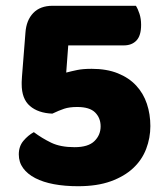

<svg xmlns="http://www.w3.org/2000/svg" viewBox="-20 -628 562 664"><path d="M68 -515Q71 -558 95 -583Q119 -608 162 -608H450Q457 -597 462.5 -580Q468 -563 468 -542Q468 -505 452 -488Q436 -471 408 -471H216L209 -377Q228 -382 247.5 -386Q267 -390 297 -390Q349 -390 387.5 -374.5Q426 -359 451 -332Q476 -305 488 -269Q500 -233 500 -192Q500 -151 485.5 -113Q471 -75 440.5 -46.5Q410 -18 363 -1Q316 16 250 16Q204 16 166.5 9Q129 2 102 -12Q75 -26 60 -46.5Q45 -67 45 -94Q45 -122 61 -141Q77 -160 97 -171Q125 -150 157 -134.5Q189 -119 238 -119Q285 -119 306.5 -140Q328 -161 328 -191Q328 -220 309 -239Q290 -258 247 -258Q220 -258 202 -252Q184 -246 161 -235Q112 -237 83.5 -261.5Q55 -286 55 -337Q55 -340 55 -344.5Q55 -349 56 -363L68 -515Z"/></svg>

Font: Baloo 2 ExtraBold
Style: Regular
Weight: 800
Designer: Sarang Kulkarni and Ek Type
Foundry: Ek Type
Version: Version 1.640;hotconv 1.0.111;makeotfexe 2.5.65597; ttfautoh